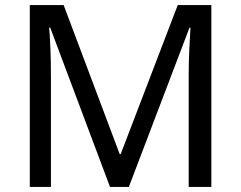

<svg xmlns="http://www.w3.org/2000/svg" viewBox="-20 -734 947 754"><path d="M412 0 177 -626H173Q176 -595 178 -542.5Q180 -490 180 -433V0H97V-714H230L450 -129H454L678 -714H810V0H721V-439Q721 -491 723.5 -542Q726 -593 728 -625H724L486 0Z"/></svg>

Font: Noto Sans Old Italic
Style: Regular
Weight: 400
Designer: Monotype Design Team
Foundry: Monotype Imaging Inc.
Version: Version 2.003; ttfautohint (v1.8.4.7-5d5b)